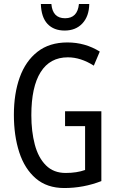

<svg xmlns="http://www.w3.org/2000/svg" viewBox="-20 -938 585 968"><path d="M308 -377H491V-25Q401 10 304 10Q217 10 160.5 -38.5Q104 -87 77 -170.5Q50 -254 50 -359Q50 -466 79.5 -548Q109 -630 169 -677Q229 -724 320 -724Q409 -724 483 -678L453 -607Q387 -649 322 -649Q232 -649 185 -574.5Q138 -500 138 -357Q138 -275 155.5 -209Q173 -143 211.5 -104.5Q250 -66 311 -66Q367 -66 409 -81V-302H308ZM430 -918Q429 -856 395.5 -820Q362 -784 306 -784Q251 -784 219.5 -817.5Q188 -851 186 -918H239Q245 -846 308 -846Q371 -846 378 -918Z"/></svg>

Font: Noto Sans Hebrew ExtraCondensed
Style: Regular
Weight: 400
Width: 2
Designer: Monotype Design Team
Foundry: Monotype Imaging Inc.
Version: Version 2.004; ttfautohint (v1.8.4.7-5d5b)